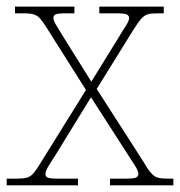

<svg xmlns="http://www.w3.org/2000/svg" viewBox="-23 -556 540 576"><path d="M210.9 -20V0H-2.9V-20H24.9Q46.4 -20 57.1 -22.9Q68.4 -25.9 77.1 -35.9Q85.9 -45.9 99.1 -67.9L234.9 -286.1L120.1 -467.8Q113.3 -479 107.4 -487.1Q101.6 -495.1 97.7 -500Q88.9 -509.8 77.9 -512.9Q66.9 -516.1 45.9 -516.1H22V-536.1H200.2V-516.1H179.2Q149.9 -516.1 143.6 -512.7Q137.2 -509.3 137.2 -502Q137.2 -494.1 146 -480Q149.9 -473.1 155.5 -464.1Q161.1 -455.1 168 -443.8L251 -311L333 -443.8Q339.8 -455.1 345.2 -464.1Q350.6 -473.1 355.5 -480Q364.3 -494.1 364.3 -502Q364.3 -508.8 357.4 -512.7Q350.6 -516.1 322.3 -516.1H274.9V-536.1H468.3V-516.1H452.1Q431.6 -516.1 420.4 -513.2Q409.7 -509.8 400.9 -500Q392.1 -490.2 377.9 -467.8L267.1 -289.1L409.2 -67.9Q421.9 -45.4 431.2 -36.1Q439.9 -25.9 450.9 -22.9Q461.9 -20 482.9 -20H497.1V0H307.1V-20H350.1Q378.4 -20 385.3 -23.4Q392.1 -27.3 392.1 -34.2Q392.1 -42 383.8 -56.2L360.8 -91.8L250 -264.2L144 -91.8Q137.2 -81.1 131.3 -72Q125.5 -63 121.6 -56.2Q113.3 -42 113.3 -34.2Q113.3 -26.9 119.6 -23.4Q126 -20 155.3 -20Z"/></svg>

Font: Koh Santepheap Thin
Style: Regular
Weight: 100
Designer: Danh Hong
Version: Version 2.002; ttfautohint (v1.8.3)